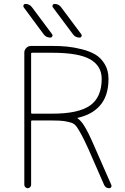

<svg xmlns="http://www.w3.org/2000/svg" viewBox="-20 -992 644 991"><path d="M140.6 -410.2Q140.6 -405.3 144.5 -405.3H250Q385.7 -405.3 445.3 -447.8Q504.9 -490.2 504.9 -585Q504.9 -651.4 445.8 -685.5Q386.7 -719.7 250 -719.7H144.5Q140.6 -719.7 140.6 -714.8ZM390.6 -797.9Q369.1 -797.9 356.4 -815.4L252.9 -954.1Q249 -960 252 -965.8Q254.9 -971.7 261.7 -971.7Q283.2 -971.7 295.9 -954.1L399.4 -815.4Q403.3 -809.6 400.4 -803.7Q397.5 -797.9 390.6 -797.9ZM240.2 -797.9Q217.8 -797.9 205.1 -815.4L102.5 -954.1Q100.6 -957 100.6 -960.9Q100.6 -962.9 101.6 -965.8Q104.5 -971.7 111.3 -971.7Q132.8 -971.7 145.5 -954.1L249 -815.4Q252.9 -809.6 249.5 -803.7Q246.1 -797.9 240.2 -797.9ZM380.9 -383.8Q379.9 -383.8 379.9 -382.3Q379.9 -380.9 380.9 -380.9Q397.5 -369.1 412.1 -346.7Q433.6 -314.5 466.8 -237.3L554.7 -37.1Q555.7 -35.2 555.7 -32.2Q555.7 -29.3 553.7 -26.4Q550.8 -20.5 543.9 -20.5Q525.4 -20.5 517.6 -37.1L435.5 -224.6Q414.1 -271.5 401.4 -294.9Q388.7 -318.4 377 -335.9Q365.2 -353.5 347.2 -358.9Q329.1 -364.3 309.6 -367.2Q290 -370.1 250 -370.1H144.5Q140.6 -370.1 140.6 -365.2V-38.1Q140.6 -31.2 135.3 -25.9Q129.9 -20.5 123 -20.5Q116.2 -20.5 110.8 -25.9Q105.5 -31.2 105.5 -38.1V-720.7Q105.5 -734.4 115.7 -744.6Q126 -754.9 140.6 -754.9H250Q292 -754.9 326.7 -751.5Q361.3 -748 402.3 -737.8Q443.4 -727.5 472.2 -710.4Q501 -693.4 520.5 -661.1Q540 -628.9 540 -585Q540 -496.1 495.1 -446.3Q455.1 -400.4 380.9 -383.8Z"/></svg>

Font: Gen Jyuu Gothic ExtraLight
Style: Regular
Weight: 100
Designer: [Source Han Sans]
Ryoko NISHIZUKA  (kana & ideographs); Paul D. Hunt (Latin, Greek & Cyrillic); Wenlong ZHANG  (bopomofo
Version: Version 1.002.20150607